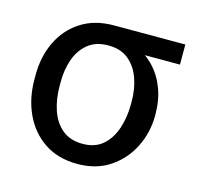

<svg xmlns="http://www.w3.org/2000/svg" viewBox="-83 -613 749 713"><g transform="rotate(15 291.0 -256.0)"><path d="M37.1 -255.9V-266.6Q36.6 -338.9 64.2 -396.7Q91.8 -454.6 144.3 -488.5Q196.8 -522.5 270.5 -522.5Q285.2 -521 297.9 -512Q310.5 -502.9 326.7 -491Q342.8 -479 367.2 -468.8Q409.7 -451.2 440.2 -419.2Q470.7 -387.2 487.5 -343.3Q504.4 -299.3 504.9 -246.1V-236.3Q504.4 -172.9 476.6 -116.7Q448.7 -60.5 396.7 -25.4Q344.7 9.8 271.5 9.8Q197.3 9.8 144.8 -25.4Q92.3 -60.5 64.5 -120.6Q36.6 -180.7 37.1 -255.9ZM133.8 -266.6V-255.9Q133.3 -205.1 147.5 -162.1Q161.6 -119.1 192.1 -93.3Q222.7 -67.4 271.5 -67.4Q318.8 -67.4 348.6 -93.3Q378.4 -119.1 392.8 -162.1Q407.2 -205.1 407.2 -255.9V-266.6Q407.2 -314.5 392.8 -355Q378.4 -395.5 348.4 -420.4Q318.4 -445.3 270.5 -445.3Q222.2 -445.3 191.9 -420.4Q161.6 -395.5 147.5 -355Q133.3 -314.5 133.8 -266.6ZM544.9 -522.5V-445.3H270.5V-522.5Z"/></g></svg>

Font: Inter Display V
Style: Regular
Weight: 400
Designer: Rasmus Andersson
Foundry: rsms
Version: Version 3.015;git-src